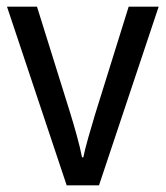

<svg xmlns="http://www.w3.org/2000/svg" viewBox="-20 -556 497 576"><path d="M180 0 1 -536H91L190 -219Q200 -187 210.5 -149Q221 -111 226 -84H230Q234 -105 244.5 -142Q255 -179 265 -212L366 -536H456L277 0Z"/></svg>

Font: Noto Sans Sinhala SemiCondensed
Style: Regular
Weight: 400
Width: 4
Designer: Jelle Bosma - Monotype Design Team
Foundry: Monotype Imaging Inc.
Version: Version 2.006; ttfautohint (v1.8.4.7-5d5b)